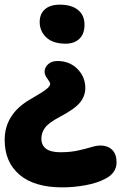

<svg xmlns="http://www.w3.org/2000/svg" viewBox="-20 -561 519 822"><path d="M261.2 -374Q206.5 -374 178.2 -400.9Q149.9 -427.7 149.9 -466.8Q149.9 -501 172.1 -521Q194.3 -541 236.8 -541Q285.6 -541 313.7 -518.6Q341.8 -496.1 341.8 -455.1Q341.8 -415.5 319.8 -394.8Q297.9 -374 261.2 -374ZM247.1 241.2Q127 241.2 63.5 187Q0 132.8 0 38.1Q0 -74.7 113.8 -138.2Q163.6 -167 179.2 -179.7Q194.8 -192.4 194.8 -202.1Q194.8 -208.5 182.9 -224.1Q170.9 -239.7 170.9 -253.9Q170.9 -272 185.8 -285.9Q200.7 -299.8 226.1 -299.8Q277.8 -299.8 311.5 -265.9Q345.2 -231.9 345.2 -184.1Q345.2 -149.9 322.3 -121.8Q299.3 -93.8 234.9 -60.1Q188 -35.2 172.6 -13.9Q157.2 7.3 157.2 32.2Q157.2 90.8 238.8 90.8Q280.8 90.8 313.7 83.5Q346.7 76.2 369.9 69.1Q393.1 62 411.1 62Q440.9 62 460 80.3Q479 98.6 479 133.8Q479 179.7 431.2 204.1Q396.5 222.7 346.4 231.9Q296.4 241.2 247.1 241.2Z"/></svg>

Font: Shantell Sans Bouncy
Style: Bold
Weight: 700
Designer: Stephen Nixon, Anya Danilova, Shantell Martin
Foundry: Arrow Type
Version: Version 1.006;[9816181b4]